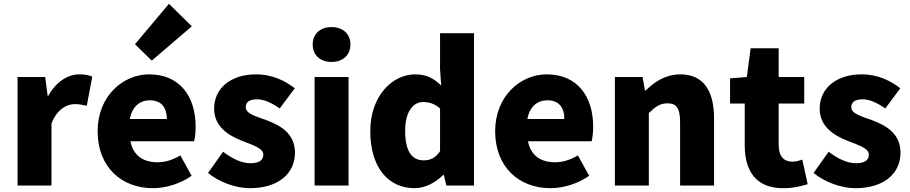

<svg xmlns="http://www.w3.org/2000/svg" viewBox="-20 -973 4774 1007"><path d="M72 0H250V-325C279 -400 330 -427 372 -427C397 -427 414 -423 435 -418L464 -571C448 -578 429 -583 395 -583C338 -583 275 -546 233 -470H230L217 -569H72Z M782 14C848 14 926 -9 985 -51L926 -158C885 -134 847 -122 806 -122C734 -122 680 -154 664 -232H998C1002 -246 1006 -277 1006 -309C1006 -464 926 -583 762 -583C625 -583 492 -469 492 -285C492 -96 618 14 782 14ZM661 -349C673 -416 716 -447 765 -447C830 -447 855 -405 855 -349ZM776 -655 986 -835 866 -953 688 -741Z M1290 14C1445 14 1527 -67 1527 -172C1527 -275 1448 -316 1377 -343C1318 -364 1269 -377 1269 -411C1269 -438 1288 -452 1329 -452C1366 -452 1406 -433 1447 -404L1526 -510C1478 -547 1412 -583 1323 -583C1190 -583 1103 -510 1103 -403C1103 -308 1180 -262 1248 -235C1306 -212 1361 -196 1361 -162C1361 -134 1341 -117 1294 -117C1249 -117 1202 -138 1150 -177L1071 -66C1129 -18 1216 14 1290 14Z M1630 0H1808V-569H1630ZM1719 -648C1778 -648 1818 -684 1818 -740C1818 -795 1778 -831 1719 -831C1659 -831 1620 -795 1620 -740C1620 -684 1659 -648 1719 -648Z M2155 14C2209 14 2264 -15 2304 -55H2308L2321 0H2466V-799H2288V-609L2294 -524C2257 -560 2220 -583 2157 -583C2039 -583 1922 -471 1922 -285C1922 -99 2013 14 2155 14ZM2202 -132C2141 -132 2105 -178 2105 -287C2105 -392 2150 -438 2199 -438C2229 -438 2261 -429 2288 -404V-180C2263 -143 2236 -132 2202 -132Z M2867 14C2933 14 3011 -9 3070 -51L3011 -158C2970 -134 2932 -122 2891 -122C2819 -122 2765 -154 2749 -232H3083C3087 -246 3091 -277 3091 -309C3091 -464 3011 -583 2847 -583C2710 -583 2577 -469 2577 -285C2577 -96 2703 14 2867 14ZM2746 -349C2758 -416 2801 -447 2850 -447C2915 -447 2940 -405 2940 -349Z M3205 0H3383V-380C3417 -413 3441 -431 3481 -431C3526 -431 3547 -409 3547 -330V0H3725V-352C3725 -494 3672 -583 3548 -583C3471 -583 3413 -544 3366 -498H3363L3350 -569H3205Z M4087 14C4145 14 4186 2 4216 -7L4188 -136C4174 -131 4154 -125 4136 -125C4094 -125 4064 -150 4064 -213V-430H4198V-569H4064V-720H3917L3897 -569L3809 -562V-430H3886V-211C3886 -77 3944 14 4087 14Z M4466 14C4621 14 4703 -67 4703 -172C4703 -275 4624 -316 4553 -343C4494 -364 4445 -377 4445 -411C4445 -438 4464 -452 4505 -452C4542 -452 4582 -433 4623 -404L4702 -510C4654 -547 4588 -583 4499 -583C4366 -583 4279 -510 4279 -403C4279 -308 4356 -262 4424 -235C4482 -212 4537 -196 4537 -162C4537 -134 4517 -117 4470 -117C4425 -117 4378 -138 4326 -177L4247 -66C4305 -18 4392 14 4466 14Z"/></svg>

Font: Noto Sans CJK TC Black
Style: Regular
Weight: 900
Designer: Ryoko NISHIZUKA 西塚涼子 (kana, bopomofo & ideographs); Paul D. Hunt (Latin, Greek & Cyrillic); Sandoll Communications 산돌커뮤니
Foundry: Adobe
Version: Version 2.004;hotconv 1.0.118;makeotfexe 2.5.65603